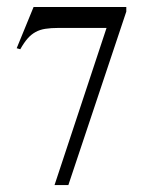

<svg xmlns="http://www.w3.org/2000/svg" viewBox="-20 -519 417 550"><path d="M175.8 11.2H136.2L285.2 -439H147.9Q126 -439 110.1 -436.5Q94.2 -434.1 81.8 -427.2Q69.3 -420.4 59.1 -408.7Q48.8 -397 38.1 -377.9L27.8 -380.9L76.2 -499H341.8V-485.8Z"/></svg>

Font: Scheherazade Urdu
Style: Regular
Weight: 400
Designer: SIL International
Foundry: SIL International
Version: Version 1.005 (build 117/117)